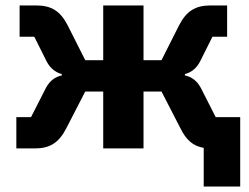

<svg xmlns="http://www.w3.org/2000/svg" viewBox="-20 -545 914 705"><path d="M728 -2V140H862V-115H772L717 -223C703 -249 683 -263 659 -268V-273C683 -279 703 -296 715 -320L760 -410H814V-525H753C697 -525 664 -504 637 -451L573 -324H507V-525H359V-324H293L229 -451C202 -504 169 -525 113 -525H52V-410H106L151 -320C163 -296 183 -279 207 -273V-268C183 -263 163 -249 149 -223L94 -115H40V0H107C163 0 196 -20 224 -75L293 -209H359V0H507V-209H573L642 -75C664 -30 689 -9 728 -2Z"/></svg>

Font: Braiins Sans
Style: Bold
Weight: 700
Designer: Mike Abbink, Paul van der Laan, Pieter van Rosmalen, Jiri Chlebus, Lubos Buracinsky
Foundry: Bold Monday, Sudetype
Version: Version 1.000;hotconv 1.0.109;makeotfexe 2.5.65596